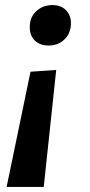

<svg xmlns="http://www.w3.org/2000/svg" viewBox="-20 -505 353 755"><path d="M259 -413Q259 -375 234 -350.5Q209 -326 171 -326Q137 -326 117 -345.5Q97 -365 97 -399Q97 -437 122.5 -461Q148 -485 186 -485Q220 -485 239.5 -465Q259 -445 259 -413ZM100 -223 201 -230 152 230H6Z"/></svg>

Font: Bitter Pro
Style: Bold Italic
Weight: 700
Italic angle: -9°
Designer: Sol Matas, and Bitter project Authors
Foundry: Sol Matas
Version: Version 1.010